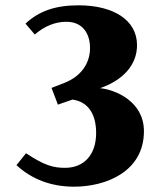

<svg xmlns="http://www.w3.org/2000/svg" viewBox="-20 -703 620 723"><path d="M259 0C378 0 522 -56 522 -209C522 -321 415 -365 357 -371C443 -401 496 -458 496 -533C496 -628 406 -683 276 -683C188 -683 126 -661 76 -614L111 -573C148 -605 188 -621 230 -621C290 -621 319 -578 319 -522C319 -465 286 -416 223 -391L174 -372L198 -309L253 -328C305 -321 342 -282 342 -202C342 -121 297 -71 225 -71C181 -71 147 -80 78 -126L42 -81C101 -27 174 0 259 0Z"/></svg>

Font: Noto Nastaliq Urdu
Style: Bold
Weight: 700
Designer: Monotype Design Team (Patrick Giasson: type design, Kamal Mansour: OpenType code, Glenda Bellarosa). Updated by Simon Co
Foundry: Monotype Imaging Inc., Simon Cozens
Version: Version 3.009